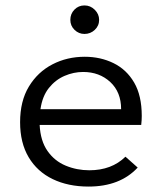

<svg xmlns="http://www.w3.org/2000/svg" viewBox="-20 -677 603 707"><path d="M306 10Q231 10 174 -17.5Q117 -45 85.5 -98Q54 -151 54 -227Q54 -305 86.5 -358.5Q119 -412 173 -440Q227 -468 292 -468Q350 -468 398 -444.5Q446 -421 474 -373Q502 -325 502 -250Q502 -242 501.5 -234Q501 -226 500 -217H126Q129 -158 155 -121Q181 -84 222 -67Q263 -50 309 -50Q391 -50 442 -100L487 -60Q422 10 306 10ZM129 -275H426Q426 -338 386 -375Q346 -412 286 -412Q251 -412 217.5 -397.5Q184 -383 160 -353Q136 -323 129 -275ZM291 -552Q270 -552 254.5 -567Q239 -582 239 -604Q239 -626 254 -641.5Q269 -657 291 -657Q313 -657 329 -641Q345 -625 345 -604Q345 -582 329 -567Q313 -552 291 -552Z"/></svg>

Font: Inconsolata SemiExpanded Thin
Style: Regular
Weight: 100
Width: 6
Monospace: yes
Designer: Raph Levien, Cyreal, Brenton Simpson
Foundry: Raph Levien, Cyreal, Google
Version: Version 3.100; ttfautohint (v1.8.4.7-5d5b)